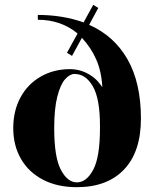

<svg xmlns="http://www.w3.org/2000/svg" viewBox="-20 -762 645 797"><path d="M35 -230Q35 -302 65 -357.5Q95 -413 149 -444Q203 -475 270 -475Q327 -475 373 -437Q388 -424 405 -400Q401 -466 379.5 -515Q358 -564 320 -605L279 -530L258 -543L302 -623Q233 -680 137 -680V-700Q240 -700 327 -669L367 -742L388 -729L350 -659Q454 -613 509.5 -515.5Q565 -418 565 -270Q565 -132 495 -58.5Q425 15 299 15Q218 15 158.5 -16Q99 -47 67 -102.5Q35 -158 35 -230ZM395 -230V-240Q395 -352 365.5 -403.5Q336 -455 289 -455Q270 -455 250.5 -433.5Q231 -412 218 -361.5Q205 -311 205 -230Q205 -110 232.5 -57.5Q260 -5 299 -5Q339 -5 367 -57.5Q395 -110 395 -230Z"/></svg>

Font: Yeseva One
Style: Regular
Weight: 400
Designer: Jovanny Lemonad
Foundry: Jovanny Lemonad
Version: Version 2.000